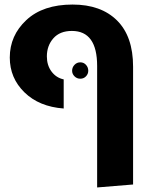

<svg xmlns="http://www.w3.org/2000/svg" viewBox="-20 -606 672 844"><path d="M407 218V-316Q407 -470 296 -470Q243 -470 214.5 -437.5Q186 -405 186 -358Q186 -319 206.5 -291.5Q227 -264 260 -257V-129Q152 -137 87.5 -200Q23 -263 23 -353Q23 -450 96 -518Q169 -586 299 -586Q424 -586 494.5 -516Q565 -446 565 -313V205ZM297 -295Q297 -310 307.5 -321Q318 -332 333 -332Q348 -332 358 -321Q368 -310 368 -295Q368 -281 358 -270.5Q348 -260 333 -260Q318 -260 307.5 -270.5Q297 -281 297 -295Z"/></svg>

Font: FiraGO
Style: Bold
Weight: 700
Designer: bBox Type
Foundry: bBox Type GmbH
Version: Version 1.001;PS 001.001;hotconv 1.0.88;makeotf.lib2.5.64775